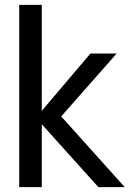

<svg xmlns="http://www.w3.org/2000/svg" viewBox="-20 -770 533 790"><path d="M59.1 0V-750H151.9V-314L352.1 -549.8H460L231.9 -291L493.2 0H384.8L151.9 -258.8V0Z"/></svg>

Font: Oakes Grotesk
Style: Regular
Weight: 400
Designer: Samuel Oakes
Foundry: Samuel Oakes
Version: Version 1.0 | wf-rip DC20170320